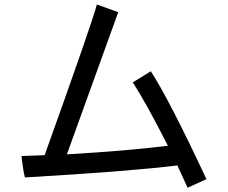

<svg xmlns="http://www.w3.org/2000/svg" viewBox="-20 -790 1040 876"><path d="M921.9 27.3 835.9 66.4 789.1 -35.2Q566.4 -7.8 93.8 19.5Q85.9 -7.8 78.1 -78.1L183.6 -82Q402.3 -691.4 421.9 -769.5L519.5 -734.4L285.2 -85.9Q558.6 -101.6 746.1 -125Q644.5 -324.2 585.9 -414.1L668 -464.8Q750 -339.8 921.9 27.3Z"/></svg>

Font: Droid Sans Fallback
Style: Regular
Weight: 400
Designer: Steve Matteson
Foundry: Ascender Corporation
Version: 3.00 (Khmer version)